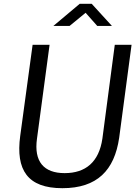

<svg xmlns="http://www.w3.org/2000/svg" viewBox="-20 -977 726 1007"><path d="M670 -742H582L517 -250C499 -127 429 -69 319 -69C210 -69 157 -129 174 -250L240 -742H151L86 -264C62 -86 124 10 307 10C490 10 580 -84 605 -254ZM567 -841 461 -957H398L260 -841H345L429 -910L490 -841Z"/></svg>

Font: Cheyenne Sans
Style: Italic
Weight: 400
Italic angle: -8.13011°
Designer: The Public Sans project authors (U.S. Web Design System), Libre Franklin designed by Pablo Impallari and Rodrigo Fuenzal
Foundry: The Cheyenne Sans Project Authors
Version: Version 2.007